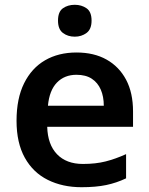

<svg xmlns="http://www.w3.org/2000/svg" viewBox="-20 -771 621 801"><path d="M299 -552Q372 -552 424.5 -522.5Q477 -493 506 -438.5Q535 -384 535 -306V-242H177Q179 -168 218 -127.5Q257 -87 326 -87Q379 -87 420.5 -97.5Q462 -108 506 -128V-27Q466 -8 423 1Q380 10 320 10Q241 10 179.5 -20.5Q118 -51 83.5 -113Q49 -175 49 -267Q49 -360 80.5 -423.5Q112 -487 168 -519.5Q224 -552 299 -552ZM299 -459Q249 -459 217.5 -426.5Q186 -394 180 -330H413Q413 -368 400.5 -397Q388 -426 363 -442.5Q338 -459 299 -459ZM292 -751Q320 -751 341 -736.5Q362 -722 362 -685Q362 -649 341 -633.5Q320 -618 292 -618Q263 -618 242.5 -633.5Q222 -649 222 -685Q222 -722 242.5 -736.5Q263 -751 292 -751Z"/></svg>

Font: Noto Sans Armenian SemiBold
Style: Regular
Weight: 600
Designer: Monotype Design Team
Foundry: Monotype Imaging Inc.
Version: Version 2.007